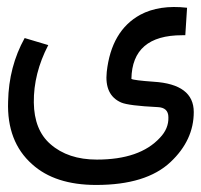

<svg xmlns="http://www.w3.org/2000/svg" viewBox="-20 -341 570 545"><path d="M255 112Q377 112 434 50Q459 24 458 -8Q458 -36 427 -37Q345 -41 324 -50Q276 -71 283 -137Q296 -254 378 -299Q432 -328 511 -319L506 -241H497Q355 -241 353 -117Q360 -113 416 -109Q530 -102 530 -23Q530 57 464 119Q395 184 253 184Q136 184 71 125Q-1 61 3 -53Q5 -152 50 -233L117 -213Q75 -132 76 -50Q77 28 123 68Q173 112 255 112Z"/></svg>

Font: Vazir Code
Style: Code
Weight: 400
Foundry: DejaVu fonts team - Redesigned by Saber Rastikerdar
Version: Version 1.1.2